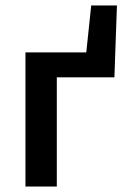

<svg xmlns="http://www.w3.org/2000/svg" viewBox="-20 -683 465 703"><path d="M73.2 0V-491.2H295.9L314 -663.1H408.2L398.9 -399.9H188V0Z"/></svg>

Font: SourceSansPro-Semibold
Style: Regular
Weight: 600
Designer: Paul D. Hunt
Foundry: Adobe Systems Incorporated
Version: Version 2.020;PS 2.0;hotconv 1.0.86;makeotf.lib2.5.63406